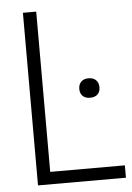

<svg xmlns="http://www.w3.org/2000/svg" viewBox="-53 -780 562 820"><g transform="rotate(-5 228.0 -370.0)"><path d="M76.5 0V-740H133.5V-53H453.5V0ZM331 -353.5Q311 -353.5 299.5 -364.5Q288 -375.5 288 -395Q288 -414 299.5 -425.5Q311 -437 331 -437Q351.5 -437 363 -425.5Q374.5 -414 374.5 -395Q374.5 -375.5 363 -364.5Q351.5 -353.5 331 -353.5Z"/></g></svg>

Font: Encode Sans Condensed Condensed Light
Style: Regular
Weight: 300
Width: 3
Designer: Multiple Designers
Foundry: Impallari Type
Version: Version 3.000; ttfautohint (v1.8.3) -l 8 -r 50 -G 200 -x 14 